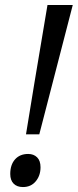

<svg xmlns="http://www.w3.org/2000/svg" viewBox="-20 -734 311 768"><path d="M271 -713.9 137.2 -196.8H84Q107.9 -346.7 169.9 -713.9ZM21 -38.1Q21 -75.2 40.3 -96.7Q59.6 -118.2 92.8 -118.2Q114.7 -118.2 128.4 -104.7Q142.1 -91.3 142.1 -64.9Q142.1 -31.7 123 -8.8Q104 14.2 71.8 14.2Q47.9 14.2 34.4 0.5Q21 -13.2 21 -38.1Z"/></svg>

Font: CAA NEO Sans
Style: Italic
Weight: 400
Italic angle: -12°
Version: Version 1.10